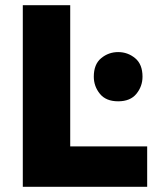

<svg xmlns="http://www.w3.org/2000/svg" viewBox="-20 -721 603 741"><path d="M548 0H68V-701H251V-156H548ZM436 -330Q389 -330 365.5 -359Q342 -388 342 -425Q342 -473 370.5 -496.5Q399 -520 436 -520Q473 -520 501.5 -496.5Q530 -473 530 -425Q530 -388 506.5 -359Q483 -330 436 -330Z"/></svg>

Font: Argentum Novus
Style: Bold
Weight: 700
Designer: Julieta Ulanovsky (font) & Cristiano Sobral (main changes)
Foundry: Julieta Ulanovsky (font) & Cristiano Sobral (main changes)
Version: Version 3.00;November 27, 2020;FontCreator 13.0.0.2655 64-bi